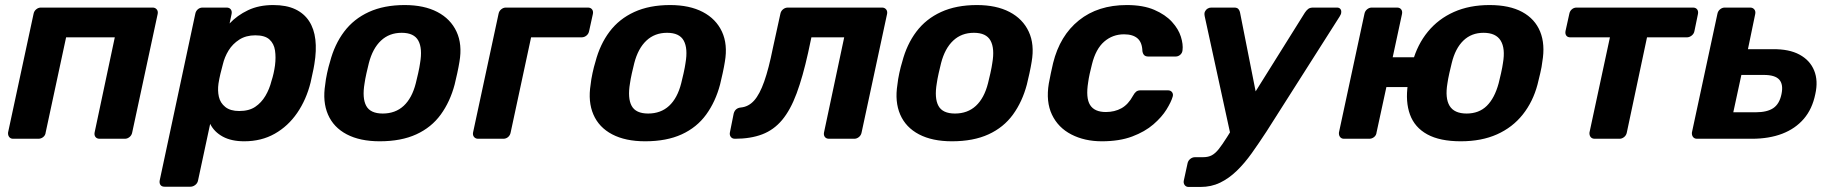

<svg xmlns="http://www.w3.org/2000/svg" viewBox="-20 -550 7258 761"><path d="M32 0Q22 0 16.5 -7Q11 -14 12 -25L113 -495Q115 -506 123.5 -513Q132 -520 142 -520H585Q595 -520 601 -513Q607 -506 605 -495L504 -25Q502 -14 493.5 -7Q485 0 475 0H375Q364 0 358.5 -7Q353 -14 355 -25L435 -402H242L161 -25Q160 -14 151.5 -7Q143 0 132 0Z M632 190Q621 190 616 183Q611 176 613 165L754 -495Q756 -506 764 -513Q772 -520 783 -520H878Q889 -520 894.5 -513Q900 -506 898 -495L890 -457Q920 -489 963 -509.5Q1006 -530 1063 -530Q1115 -530 1150 -513.5Q1185 -497 1205 -466.5Q1225 -436 1230 -393Q1235 -350 1226 -296Q1223 -277 1219 -260Q1215 -243 1211 -223Q1194 -155 1158 -102.5Q1122 -50 1069 -20Q1016 10 948 10Q897 10 863 -8.5Q829 -27 813 -59L765 165Q763 176 754 183Q745 190 735 190ZM928 -110Q967 -110 991.5 -126.5Q1016 -143 1032 -170Q1048 -197 1056 -229Q1061 -244 1064.5 -260Q1068 -276 1070 -291Q1074 -323 1070 -350Q1066 -377 1048 -393.5Q1030 -410 992 -410Q955 -410 928.5 -393Q902 -376 886 -350Q870 -324 863 -294Q858 -276 853.5 -257Q849 -238 846 -219Q842 -191 847.5 -166.5Q853 -142 873 -126Q893 -110 928 -110Z M1485 10Q1407 10 1354.5 -17.5Q1302 -45 1280 -96Q1258 -147 1269 -215Q1271 -235 1276.5 -260.5Q1282 -286 1288 -305Q1306 -374 1344 -424.5Q1382 -475 1442 -502.5Q1502 -530 1584 -530Q1661 -530 1713.5 -502.5Q1766 -475 1789.5 -424.5Q1813 -374 1801 -305Q1798 -286 1792.5 -260.5Q1787 -235 1782 -215Q1764 -147 1727 -96Q1690 -45 1630 -17.5Q1570 10 1485 10ZM1497 -100Q1547 -100 1580 -130.5Q1613 -161 1628 -220Q1632 -235 1637.5 -260Q1643 -285 1645 -300Q1655 -358 1638 -389Q1621 -420 1572 -420Q1523 -420 1490 -389Q1457 -358 1442 -300Q1438 -285 1432.5 -260Q1427 -235 1425 -220Q1415 -161 1431.5 -130.5Q1448 -100 1497 -100Z M1875 0Q1865 0 1859 -7Q1853 -14 1855 -25L1956 -495Q1958 -506 1966.5 -513Q1975 -520 1985 -520H2310Q2321 -520 2326.5 -513Q2332 -506 2330 -495L2315 -427Q2313 -416 2304.5 -409Q2296 -402 2285 -402H2085L2004 -25Q2002 -14 1994 -7Q1986 0 1975 0Z M2537 10Q2459 10 2406.5 -17.5Q2354 -45 2332 -96Q2310 -147 2321 -215Q2323 -235 2328.5 -260.5Q2334 -286 2340 -305Q2358 -374 2396 -424.5Q2434 -475 2494 -502.5Q2554 -530 2636 -530Q2713 -530 2765.5 -502.5Q2818 -475 2841.5 -424.5Q2865 -374 2853 -305Q2850 -286 2844.5 -260.5Q2839 -235 2834 -215Q2816 -147 2779 -96Q2742 -45 2682 -17.5Q2622 10 2537 10ZM2549 -100Q2599 -100 2632 -130.5Q2665 -161 2680 -220Q2684 -235 2689.5 -260Q2695 -285 2697 -300Q2707 -358 2690 -389Q2673 -420 2624 -420Q2575 -420 2542 -389Q2509 -358 2494 -300Q2490 -285 2484.5 -260Q2479 -235 2477 -220Q2467 -161 2483.5 -130.5Q2500 -100 2549 -100Z M2893 0Q2882 0 2876.5 -7.5Q2871 -15 2873 -25L2888 -100Q2894 -122 2917 -124Q2947 -127 2969 -151.5Q2991 -176 3009 -227Q3027 -278 3043 -358L3073 -495Q3075 -506 3083.5 -513Q3092 -520 3103 -520H3476Q3486 -520 3492 -513Q3498 -506 3496 -495L3395 -25Q3393 -14 3384.5 -7Q3376 0 3366 0H3266Q3255 0 3249.5 -7Q3244 -14 3246 -25L3326 -402H3196L3183 -341Q3162 -246 3137.5 -180Q3113 -114 3080 -74.5Q3047 -35 3001 -17.5Q2955 0 2893 0Z M3753 10Q3675 10 3622.5 -17.5Q3570 -45 3548 -96Q3526 -147 3537 -215Q3539 -235 3544.5 -260.5Q3550 -286 3556 -305Q3574 -374 3612 -424.5Q3650 -475 3710 -502.5Q3770 -530 3852 -530Q3929 -530 3981.5 -502.5Q4034 -475 4057.5 -424.5Q4081 -374 4069 -305Q4066 -286 4060.5 -260.5Q4055 -235 4050 -215Q4032 -147 3995 -96Q3958 -45 3898 -17.5Q3838 10 3753 10ZM3765 -100Q3815 -100 3848 -130.5Q3881 -161 3896 -220Q3900 -235 3905.5 -260Q3911 -285 3913 -300Q3923 -358 3906 -389Q3889 -420 3840 -420Q3791 -420 3758 -389Q3725 -358 3710 -300Q3706 -285 3700.5 -260Q3695 -235 3693 -220Q3683 -161 3699.5 -130.5Q3716 -100 3765 -100Z M4347 10Q4279 10 4226.5 -17Q4174 -44 4149.5 -95.5Q4125 -147 4137 -219Q4140 -235 4145 -259.5Q4150 -284 4154 -300Q4181 -409 4256.5 -469.5Q4332 -530 4446 -530Q4511 -530 4555 -511Q4599 -492 4625 -463.5Q4651 -435 4660.5 -404.5Q4670 -374 4667 -351Q4666 -340 4658 -333Q4650 -326 4640 -326H4531Q4521 -326 4515.5 -331Q4510 -336 4508 -347Q4507 -382 4488.5 -398Q4470 -414 4435 -414Q4390 -414 4356.5 -385Q4323 -356 4308 -295Q4303 -276 4299 -257.5Q4295 -239 4293 -224Q4283 -162 4300.5 -134Q4318 -106 4363 -106Q4398 -106 4425 -121Q4452 -136 4471 -171Q4477 -182 4483.5 -187Q4490 -192 4501 -192H4609Q4620 -192 4625.5 -184.5Q4631 -177 4628 -167Q4622 -146 4603.5 -116Q4585 -86 4551.5 -57Q4518 -28 4467.5 -9Q4417 10 4347 10Z M4691 191Q4681 191 4675.5 183.5Q4670 176 4672 166L4687 97Q4689 87 4697.5 80Q4706 73 4717 73H4749Q4769 73 4783 65.5Q4797 58 4810.5 41Q4824 24 4843 -6L5152 -500Q5158 -509 5165 -514.5Q5172 -520 5185 -520H5279Q5288 -520 5292.5 -514.5Q5297 -509 5296 -501Q5296 -494 5290 -485L5000 -29Q4970 17 4941.5 57Q4913 97 4882 127Q4851 157 4816 174Q4781 191 4738 191ZM4858 -12 4755 -485Q4752 -499 4757 -506Q4760 -512 4766.5 -516Q4773 -520 4781 -520H4872Q4884 -520 4889 -513.5Q4894 -507 4895 -500L4969 -126Z M5637 -205H5475L5436 -25Q5435 -14 5426.5 -7Q5418 0 5407 0H5307Q5297 0 5291.5 -7Q5286 -14 5287 -25L5388 -495Q5390 -506 5398.5 -513Q5407 -520 5417 -520H5517Q5528 -520 5533.5 -513Q5539 -506 5537 -495L5500 -323H5662ZM5770 10Q5687 10 5637 -17.5Q5587 -45 5568.5 -96Q5550 -147 5560 -215Q5563 -235 5568.5 -260.5Q5574 -286 5579 -305Q5598 -374 5639.5 -424.5Q5681 -475 5742.5 -502.5Q5804 -530 5884 -530Q5963 -530 6013.5 -502.5Q6064 -475 6084.5 -424.5Q6105 -374 6093 -305Q6091 -286 6085 -260.5Q6079 -235 6074 -215Q6056 -147 6015.5 -96Q5975 -45 5913.5 -17.5Q5852 10 5770 10ZM5793 -100Q5842 -100 5873 -130.5Q5904 -161 5920 -220Q5924 -235 5929.5 -260Q5935 -285 5937 -300Q5947 -358 5928 -389Q5909 -420 5860 -420Q5812 -420 5780 -389Q5748 -358 5734 -300Q5730 -285 5724.5 -260Q5719 -235 5717 -220Q5707 -161 5725.5 -130.5Q5744 -100 5793 -100Z M6301 0Q6290 0 6284.5 -7Q6279 -14 6280 -25L6361 -402H6204Q6193 -402 6188 -409Q6183 -416 6185 -427L6200 -495Q6202 -506 6210 -513Q6218 -520 6229 -520H6690Q6701 -520 6706.5 -513Q6712 -506 6710 -495L6696 -427Q6694 -416 6685 -409Q6676 -402 6666 -402H6508L6428 -25Q6426 -14 6417.5 -7Q6409 0 6399 0Z M6706 0Q6696 0 6690.5 -7Q6685 -14 6686 -25L6787 -495Q6789 -506 6797.5 -513Q6806 -520 6816 -520H6917Q6927 -520 6933 -513Q6939 -506 6937 -495L6908 -355H7006Q7071 -356 7112.5 -333.5Q7154 -311 7170.5 -270.5Q7187 -230 7175 -177Q7163 -118 7129.5 -79Q7096 -40 7044 -20Q6992 0 6923 0ZM6850 -105H6939Q6984 -105 7008.5 -121.5Q7033 -138 7041 -177Q7049 -215 7032.5 -234Q7016 -253 6971 -253H6882Z"/></svg>

Font: Rubik Light SemiBold
Style: Italic
Weight: 600
Italic angle: -12°
Version: Version 2.104